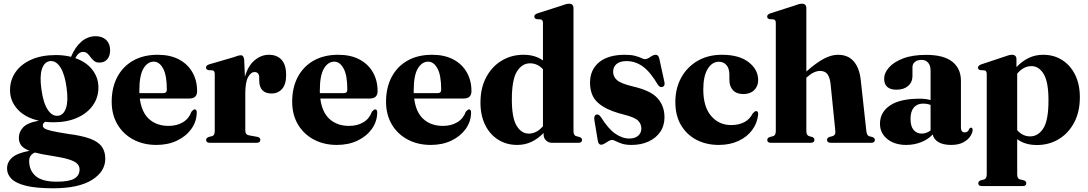

<svg xmlns="http://www.w3.org/2000/svg" viewBox="-20 -769 5860 1034"><path d="M346 -48Q421.5 -38.5 465.5 -22Q509.5 -5.5 528.2 20.8Q547 47 547 85.5Q547 155.5 474.8 200.2Q402.5 245 267 245Q174.5 245 120 231.5Q65.5 218 41.8 194Q18 170 18 138.5Q18 104 45.2 79.8Q72.5 55.5 139 43Q107 31 94.2 14Q81.5 -3 81.5 -27Q81.5 -59 105.2 -83.8Q129 -108.5 189.5 -119Q115.5 -135.5 74.8 -180.2Q34 -225 34 -283Q34 -338 64 -381Q94 -424 149.2 -448.2Q204.5 -472.5 280.5 -472.5Q324.5 -472.5 362.5 -463Q385 -516.5 418.8 -545.2Q452.5 -574 495.5 -574Q531 -574 552 -553.8Q573 -533.5 573 -498.5Q573 -468 557.8 -450Q542.5 -432 515.5 -432Q497.5 -432 486.8 -440.8Q476 -449.5 468 -460.8Q460 -472 450.8 -480.8Q441.5 -489.5 427 -489.5Q403 -489.5 385.5 -456Q445.5 -435 477.8 -392.8Q510 -350.5 510 -298Q510 -243.5 479.8 -201Q449.5 -158.5 395 -134.5Q340.5 -110.5 269 -110.5Q245.5 -110.5 223.5 -113Q210.5 -105.5 210.5 -93Q210.5 -85 218.8 -78.2Q227 -71.5 255.8 -64.5Q284.5 -57.5 346 -48ZM250 -440Q219 -436.5 206 -397.8Q193 -359 203 -288.5Q212.5 -216.5 236.2 -179.5Q260 -142.5 292 -145.5Q322.5 -148.5 335.5 -187.2Q348.5 -226 338.5 -297Q329 -369 305.5 -406Q282 -443 250 -440ZM137 97.5Q137 148.5 172 179Q207 209.5 286 209.5Q351.5 209.5 380 193Q408.5 176.5 408.5 143.5Q408.5 125 395.2 112Q382 99 349.2 89Q316.5 79 257.5 70Q201.5 61.5 167.5 52.5Q137 66 137 97.5Z M1041.5 -278.5Q1041.5 -238.5 1000 -238.5H733Q742.5 -163.5 783.5 -127.2Q824.5 -91 887.5 -91Q933 -91 965.5 -110.8Q998 -130.5 1011 -167.5Q1022 -180 1028.5 -180Q1040 -180 1039.5 -161.5Q1038.5 -113.5 1010.2 -74.2Q982 -35 933.5 -11.8Q885 11.5 822.5 11.5Q752.5 11.5 698 -17.5Q643.5 -46.5 612.5 -99Q581.5 -151.5 581.5 -221Q581.5 -297 611.5 -354Q641.5 -411 697 -442.5Q752.5 -474 829.5 -474Q896.5 -474 944 -448.8Q991.5 -423.5 1016.5 -379.2Q1041.5 -335 1041.5 -278.5ZM730.5 -283.5Q730.5 -275.5 730.5 -267.5H860Q878.5 -267.5 878.5 -285.5Q878.5 -364 858.2 -400.5Q838 -437 808.5 -437Q774.5 -437 752.5 -399.8Q730.5 -362.5 730.5 -283.5Z M1295 -447.5 1299 -355.5Q1315.5 -414.5 1351 -444.2Q1386.5 -474 1427.5 -474Q1472.5 -474 1496.8 -446.5Q1521 -419 1521 -365.5Q1521 -314.5 1499 -290Q1477 -265.5 1443 -265.5Q1377.5 -265.5 1376 -334V-352.5Q1375 -381 1351 -381Q1331 -381 1316 -353.5Q1301 -326 1301 -266V-65.5Q1301 -43.5 1321.5 -40L1366 -32Q1382 -28.5 1382 -15.5Q1382 0 1362 0H1110.5Q1090 0 1090 -15.5Q1090 -26 1104 -31.5L1122.5 -36Q1136.5 -40 1136.5 -62.5V-370.5Q1136.5 -388 1124.5 -390L1101.5 -391.5Q1089.5 -394.5 1089.5 -405.5Q1089.5 -416.5 1106.5 -422.5L1237 -460.5Q1255 -467.5 1263.2 -469.5Q1271.5 -471.5 1277 -471.5Q1292 -471.5 1295 -447.5Z M2013.5 -278.5Q2013.5 -238.5 1972 -238.5H1705Q1714.5 -163.5 1755.5 -127.2Q1796.5 -91 1859.5 -91Q1905 -91 1937.5 -110.8Q1970 -130.5 1983 -167.5Q1994 -180 2000.5 -180Q2012 -180 2011.5 -161.5Q2010.5 -113.5 1982.2 -74.2Q1954 -35 1905.5 -11.8Q1857 11.5 1794.5 11.5Q1724.5 11.5 1670 -17.5Q1615.5 -46.5 1584.5 -99Q1553.5 -151.5 1553.5 -221Q1553.5 -297 1583.5 -354Q1613.5 -411 1669 -442.5Q1724.5 -474 1801.5 -474Q1868.5 -474 1916 -448.8Q1963.5 -423.5 1988.5 -379.2Q2013.5 -335 2013.5 -278.5ZM1702.5 -283.5Q1702.5 -275.5 1702.5 -267.5H1832Q1850.5 -267.5 1850.5 -285.5Q1850.5 -364 1830.2 -400.5Q1810 -437 1780.5 -437Q1746.5 -437 1724.5 -399.8Q1702.5 -362.5 1702.5 -283.5Z M2519 -278.5Q2519 -238.5 2477.5 -238.5H2210.5Q2220 -163.5 2261 -127.2Q2302 -91 2365 -91Q2410.5 -91 2443 -110.8Q2475.5 -130.5 2488.5 -167.5Q2499.5 -180 2506 -180Q2517.5 -180 2517 -161.5Q2516 -113.5 2487.8 -74.2Q2459.5 -35 2411 -11.8Q2362.5 11.5 2300 11.5Q2230 11.5 2175.5 -17.5Q2121 -46.5 2090 -99Q2059 -151.5 2059 -221Q2059 -297 2089 -354Q2119 -411 2174.5 -442.5Q2230 -474 2307 -474Q2374 -474 2421.5 -448.8Q2469 -423.5 2494 -379.2Q2519 -335 2519 -278.5ZM2208 -283.5Q2208 -275.5 2208 -267.5H2337.5Q2356 -267.5 2356 -285.5Q2356 -364 2335.8 -400.5Q2315.5 -437 2286 -437Q2252 -437 2230 -399.8Q2208 -362.5 2208 -283.5Z M2567.5 -216.5Q2567.5 -294.5 2598 -352.2Q2628.5 -410 2681 -442Q2733.5 -474 2799 -474Q2862 -474 2904 -443.5V-646Q2904 -662.5 2891.5 -664.5L2869.5 -666Q2857.5 -669 2857.5 -680Q2857.5 -691 2874 -697L3005.5 -739Q3020 -744.5 3028.2 -746.8Q3036.5 -749 3044.5 -749Q3068.5 -749 3068.5 -725V-63.5Q3068.5 -40 3082.5 -36L3101 -31Q3114.5 -26.5 3114.5 -15.5Q3114.5 0 3095 0H2952.5Q2933.5 0 2920.5 -12.8Q2907.5 -25.5 2907.5 -44.5V-53Q2877 -21.5 2842 -5Q2807 11.5 2765 11.5Q2707.5 11.5 2662.8 -16.8Q2618 -45 2592.8 -96.2Q2567.5 -147.5 2567.5 -216.5ZM2736.5 -232.5Q2736.5 -135 2762 -92.2Q2787.5 -49.5 2827.5 -49.5Q2870 -49.5 2904 -89V-396Q2875 -428 2834.5 -428Q2791.5 -428 2764 -384.2Q2736.5 -340.5 2736.5 -232.5Z M3369 -23Q3400 -23 3417 -38.2Q3434 -53.5 3434 -77Q3434 -101 3416.8 -118.8Q3399.5 -136.5 3345 -150.5Q3270.5 -169 3229.8 -193.8Q3189 -218.5 3173.2 -250.5Q3157.5 -282.5 3157.5 -322.5Q3157.5 -394 3206.8 -434Q3256 -474 3345.5 -474Q3379 -474 3400.2 -468.2Q3421.5 -462.5 3433.8 -456.5Q3446 -450.5 3453 -450.5Q3466 -450.5 3482.2 -462.2Q3498.5 -474 3511.5 -474Q3517 -474 3522 -470.2Q3527 -466.5 3530 -456L3556.5 -335Q3564.5 -307.5 3549 -301.5Q3534.5 -295.5 3523 -312.5Q3481.5 -383 3441.2 -411.5Q3401 -440 3354.5 -440Q3318.5 -440 3300.2 -424.2Q3282 -408.5 3282 -382Q3282 -356 3302.8 -337.5Q3323.5 -319 3390 -303Q3484 -281.5 3521.2 -240Q3558.5 -198.5 3558.5 -137.5Q3558.5 -92 3535.5 -58.5Q3512.5 -25 3472.5 -6.8Q3432.5 11.5 3382 11.5Q3350 11.5 3329.5 4.8Q3309 -2 3296.5 -8.8Q3284 -15.5 3276 -15.5Q3268 -15.5 3257.2 -9Q3246.5 -2.5 3236 4Q3225.5 10.5 3217.5 10.5Q3203 10.5 3199.5 -11L3181.5 -118.5Q3176.5 -145.5 3190.5 -151.5Q3203.5 -157 3216.5 -138Q3255 -76 3293 -49.5Q3331 -23 3369 -23Z M4063 -337.5Q4063 -304.5 4041.5 -283.5Q4020 -262.5 3983 -262.5Q3947 -262.5 3927.5 -283Q3908 -303.5 3908 -339V-367.5Q3908 -400 3892.5 -418.2Q3877 -436.5 3851 -436.5Q3815 -436.5 3791.2 -397.8Q3767.5 -359 3767.5 -287.5Q3767.5 -193.5 3809.8 -144.5Q3852 -95.5 3917 -95.5Q3958 -95.5 3987.8 -110.8Q4017.5 -126 4034 -158.5Q4045.5 -171 4052.5 -171Q4063.5 -170.5 4063 -152.5Q4058 -105 4030.2 -68Q4002.5 -31 3956.5 -9.8Q3910.5 11.5 3851 11.5Q3783.5 11.5 3730.8 -16Q3678 -43.5 3647.5 -95.2Q3617 -147 3617 -219.5Q3617 -292.5 3648.2 -350Q3679.5 -407.5 3736 -440.8Q3792.5 -474 3868 -474Q3960.5 -474 4011.8 -434.2Q4063 -394.5 4063 -337.5Z M4322.5 -725V-384Q4376.5 -431.5 4417 -452.8Q4457.5 -474 4492.5 -474Q4547.5 -474 4578 -438.2Q4608.5 -402.5 4615.5 -338L4645.5 -64.5Q4648 -39.5 4660.5 -35.5L4678.5 -31Q4691.5 -26 4691.5 -15.5Q4691.5 0 4672 0H4454.5Q4434 0 4434 -16Q4434 -26 4445.5 -31L4464 -36Q4472 -38.5 4476 -45Q4480 -51.5 4478.5 -64.5L4453 -317Q4449 -352.5 4436 -369.8Q4423 -387 4396.5 -387Q4363.5 -387 4326.5 -354L4322.5 -350.5V-63.5Q4322.5 -41 4336.5 -36L4355 -31Q4366 -26 4366 -16Q4366 0 4346 0H4131.5Q4112 0 4112 -15.5Q4112 -26 4125.5 -31L4144.5 -36Q4158 -40.5 4158 -63.5V-646Q4158 -662.5 4145.5 -664.5L4123.5 -666Q4111.5 -669 4111.5 -680Q4111.5 -691 4128 -697L4259.5 -739Q4274 -744.5 4282.2 -746.8Q4290.5 -749 4298.5 -749Q4322.5 -749 4322.5 -725Z M4719 -102.5Q4719 -164 4772.8 -200.8Q4826.5 -237.5 4933.5 -237.5Q4966.5 -237.5 4991.5 -230V-389Q4991.5 -416 4978.5 -431.2Q4965.5 -446.5 4942.5 -446.5Q4919.5 -446.5 4906.8 -435.2Q4894 -424 4894 -407.5V-359.5Q4894 -326.5 4870.8 -306.2Q4847.5 -286 4808 -286Q4741.5 -286 4741.5 -346Q4741.5 -375.5 4767 -405Q4792.5 -434.5 4842.8 -454Q4893 -473.5 4968 -473.5Q5062.5 -473.5 5108.8 -436.5Q5155 -399.5 5155 -334V-82.5Q5155 -56 5175.5 -56Q5193 -56 5200 -75.5Q5204 -81.5 5209 -81.5Q5218 -81.5 5218 -69.5Q5218 -54.5 5205.8 -35.5Q5193.5 -16.5 5168 -2.5Q5142.5 11.5 5102 11.5Q5058.5 11.5 5033.2 -4Q5008 -19.5 5003 -45Q4977.5 -17.5 4939.8 -3Q4902 11.5 4860.5 11.5Q4797.5 11.5 4758.2 -20.5Q4719 -52.5 4719 -102.5ZM4883.5 -128.5Q4883.5 -89 4900.2 -69.2Q4917 -49.5 4943.5 -49.5Q4969.5 -49.5 4991.5 -66.5V-204Q4972.5 -211 4950.5 -211Q4919 -211 4901.2 -189.8Q4883.5 -168.5 4883.5 -128.5Z M5454 -450.5V-407.5Q5484 -439.5 5519.8 -456.8Q5555.5 -474 5598 -474Q5656 -474 5700.5 -445.5Q5745 -417 5770.2 -365.8Q5795.5 -314.5 5795.5 -245.5Q5795.5 -167.5 5765.2 -109.8Q5735 -52 5682.5 -20Q5630 12 5564.5 12Q5500 12 5458 -19.5V169.5Q5458 193 5472 197L5494 202Q5507 207 5507 218Q5507 233 5487.5 233H5268Q5248.5 233 5248.5 218Q5248.5 207 5262 202L5280 197.5Q5294 193 5294 169.5V-371Q5294 -387.5 5281.5 -390L5259 -391.5Q5247 -394 5247 -405Q5247 -415 5263.5 -422L5391 -464.5Q5416 -474 5429 -474Q5454 -474 5454 -450.5ZM5535 -413Q5492.5 -413 5458 -372.5V-68Q5487.5 -34.5 5527.5 -34.5Q5571 -34.5 5598.8 -77.8Q5626.5 -121 5626.5 -229Q5626.5 -327.5 5600.8 -370.2Q5575 -413 5535 -413Z"/></svg>

Font: Fraunces 72pt
Style: Bold
Weight: 700
Version: Version 1.000;[b76b70a41]